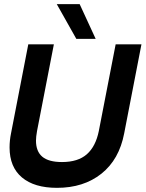

<svg xmlns="http://www.w3.org/2000/svg" viewBox="-20 -893 700 923"><path d="M26 -184Q26 -218 33 -252L116 -680H239L158 -263Q153 -235 153 -217Q153 -165 183.5 -139.5Q214 -114 278 -114Q355 -114 397.5 -151.5Q440 -189 455 -263L536 -680H660L577 -252Q553 -126 467.5 -58Q382 10 254 10Q145 10 85.5 -40Q26 -90 26 -184ZM253 -873H363L440 -706H347Z"/></svg>

Font: Teachers SemiBold
Style: Italic
Weight: 600
Designer: Alfredo Marco Pradil & Chank Diesel
Version: Version 0.009